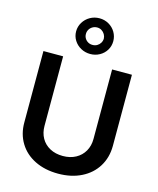

<svg xmlns="http://www.w3.org/2000/svg" viewBox="-146 -1125 1015 1237"><g transform="rotate(15 361.5 -507.0)"><path d="M524.9 -727.3H657V-252.1Q656.6 -174.7 619.7 -114.9Q582.7 -55 515.8 -21.8Q448.9 11.4 361.5 11.4Q273.4 11.4 206.3 -21.8Q139.2 -55 102.8 -114.9Q66.4 -174.7 66.8 -252.1V-727.3H198.2V-263.5Q198.2 -217.7 218 -182.2Q237.9 -146.7 275 -126.6Q312.1 -106.5 361.5 -106.5Q410.5 -106.5 447.4 -126.6Q484.4 -146.7 504.6 -182.2Q524.9 -217.7 524.9 -263.5ZM237.2 -904.8Q237.2 -937.1 254.1 -964.8Q271 -992.5 299.5 -1008.7Q328.1 -1024.9 362.2 -1024.9Q396 -1024.9 424.2 -1008.7Q452.4 -992.5 468.8 -964.8Q485.1 -937.1 485.1 -904.8Q485.1 -872.2 468.8 -845.2Q452.4 -818.2 424.2 -802.6Q396 -786.9 362.2 -786.9Q328.1 -786.9 299.5 -802.6Q271 -818.2 254.1 -845.2Q237.2 -872.2 237.2 -904.8ZM421.9 -904.8Q421.5 -920.1 413.7 -933.6Q405.9 -947.1 392.6 -955.4Q379.3 -963.8 362.9 -963.8Q345.9 -963.8 331.9 -955.6Q317.8 -947.4 310 -933.8Q302.2 -920.1 302.6 -904.8Q302.2 -889.6 310 -876.2Q317.8 -862.9 331.5 -854.9Q345.2 -846.9 362.2 -847.3Q378.6 -847.3 392 -855.1Q405.5 -862.9 413.5 -876.2Q421.5 -889.6 421.9 -904.8Z"/></g></svg>

Font: Riot Sans
Style: Bold
Weight: 600
Designer: Rasmus Andersson
Foundry: rsms
Version: Version 4.001